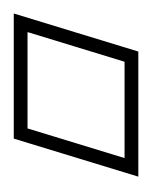

<svg xmlns="http://www.w3.org/2000/svg" viewBox="-25 -158 221 279"><g transform="rotate(90 85.5 -18.5)"><path d="M14.3 -19 35.7 -89H175.7L154.3 -19L154 -18L132.6 52H-7.4L14 -18ZM20.9 -109 -34.4 72H147.4L202.7 -109Z"/></g></svg>

Font: Nordica Plus
Style: NordicaClassicRgCondOblOl
Weight: 500
Version: Version 1.01